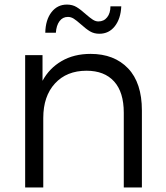

<svg xmlns="http://www.w3.org/2000/svg" viewBox="-20 -828 732 848"><path d="M226.7 -683.3H180Q181.1 -740 207.2 -773.9Q233.3 -807.8 275.6 -807.8Q300 -807.8 318.3 -796.7Q336.7 -785.6 360 -764.4Q377.8 -748.9 390 -741.1Q402.2 -733.3 414.4 -733.3Q438.9 -733.3 453.3 -751.7Q467.8 -770 467.8 -800H515.6Q513.3 -745.6 487.2 -712.2Q461.1 -678.9 418.9 -678.9Q395.6 -678.9 377.8 -689.4Q360 -700 336.7 -721.1Q317.8 -737.8 305.6 -745.6Q293.3 -753.3 280 -753.3Q256.7 -753.3 242.8 -734.4Q228.9 -715.6 226.7 -683.3ZM606.7 -340V0H526.7V-330Q526.7 -421.1 483.9 -468.3Q441.1 -515.6 362.2 -515.6Q274.4 -515.6 222.8 -459.4Q171.1 -403.3 171.1 -306.7V0H91.1V-584.4H167.8V-471.1Q197.8 -526.7 252.2 -558.3Q306.7 -590 380 -590Q484.4 -590 545.6 -526.1Q606.7 -462.2 606.7 -340Z"/></svg>

Font: Paperlogy 4 Regular
Style: Regular
Weight: 400
Designer: redesigned by Lee Juim, glyphs from Gmarket Sans & Montserrat
Foundry: PT&
Version: Version 1.001